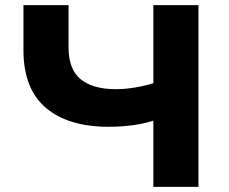

<svg xmlns="http://www.w3.org/2000/svg" viewBox="-20 -725 890 745"><path d="M575 0V-257Q555 -250 527.5 -244.5Q500 -239 468 -236Q436 -233 403 -233Q244 -233 157.5 -307Q71 -381 71 -530V-705H246V-541Q246 -456 293 -417.5Q340 -379 430 -379Q463 -379 501 -385Q539 -391 575 -402V-705H750V0Z"/></svg>

Font: Nunito Sans 7pt SemiExpanded ExtraBold
Style: Regular
Weight: 800
Width: 6
Designer: Vernon Adams
Foundry: Vernon Adams
Version: Version 3.101;gftools[0.9.27]